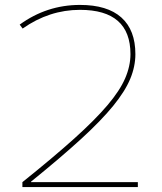

<svg xmlns="http://www.w3.org/2000/svg" viewBox="-20 -760 660 780"><path d="M71 -20Q197 -121 281.5 -197Q366 -273 416.5 -332.5Q467 -392 488.5 -442Q510 -492 510 -540Q510 -720 305 -720Q180 -720 72 -644L60 -660Q170 -740 305 -740Q416 -740 473 -689Q530 -638 530 -540Q530 -490 509 -439.5Q488 -389 439.5 -329.5Q391 -270 309 -195Q227 -120 106 -22V-20H540V0H71Z"/></svg>

Font: M PLUS 1 Thin Thin
Style: Regular
Weight: 250
Version: Version 1.001